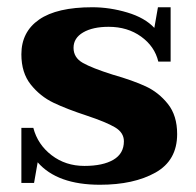

<svg xmlns="http://www.w3.org/2000/svg" viewBox="-20 -500 541 530"><path d="M84 -52 74 5H39V-147H72Q84 -101 122.5 -71.5Q161 -42 213 -42Q264 -42 293 -59Q322 -76 322 -110Q322 -134 297.5 -148.5Q273 -163 219 -181Q164 -199 127.5 -216.5Q91 -234 65 -266.5Q39 -299 39 -350Q39 -412 88 -446Q137 -480 235 -480Q283 -480 331.5 -465.5Q380 -451 406 -423L416 -480H451V-330H417Q407 -372 369.5 -399Q332 -426 280 -426Q236 -426 209.5 -410.5Q183 -395 183 -368Q183 -341 208.5 -326.5Q234 -312 291 -294Q347 -278 382.5 -261.5Q418 -245 443.5 -213Q469 -181 469 -130Q469 -57 409 -23.5Q349 10 256 10Q138 10 84 -52Z"/></svg>

Font: Taviraj SemiBold
Style: Regular
Weight: 600
Designer: Katatrad Team
Foundry: CadsonDemak
Version: Version 1.001